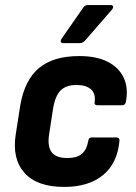

<svg xmlns="http://www.w3.org/2000/svg" viewBox="-20 -726 536 757"><path d="M233 11Q126 11 76.5 -44.5Q27 -100 42 -196L60 -311Q77 -410 133.5 -457.5Q190 -505 293 -505Q360 -505 404.5 -482.5Q449 -460 468 -419Q487 -378 476 -323Q473 -311 462 -311H365Q351 -311 353 -323Q358 -357 338.5 -374Q319 -391 282 -391Q240 -391 218.5 -369Q197 -347 189 -296L174 -199Q166 -149 183.5 -126Q201 -103 245 -103Q285 -103 304 -120.5Q323 -138 328 -171Q330 -184 341 -184H439Q452 -184 451 -171Q443 -82 386 -35.5Q329 11 233 11ZM228 -556Q222 -556 220 -560.5Q218 -565 222 -572L306 -693Q314 -706 326 -706H417Q424 -706 425.5 -701Q427 -696 423 -690L318 -569Q308 -556 295 -556Z"/></svg>

Font: Sofia Sans Semi Condensed ExtraBold
Style: Italic
Weight: 800
Italic angle: -9°
Version: Version 4.100